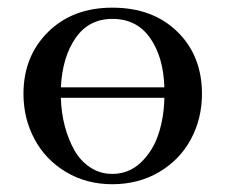

<svg xmlns="http://www.w3.org/2000/svg" viewBox="-20 -472 584 499"><path d="M41 -228Q41 -325.7 105 -388.9Q168.9 -452.1 272 -452.1Q377 -452.1 440.9 -389.6Q504.9 -327.1 504.9 -228Q504.9 -163.6 476.1 -110.1Q447.3 -56.6 393.6 -24.9Q339.8 6.8 272 6.8Q204.6 6.8 151.4 -25.1Q98.1 -57.1 69.6 -110.6Q41 -164.1 41 -228ZM138.2 -217.8Q139.2 -179.7 148.2 -145Q157.2 -110.4 173.1 -82Q189 -53.7 214.6 -36.9Q240.2 -20 272 -20Q314.9 -20 346.2 -49.8Q377.4 -79.6 391.8 -123.3Q406.2 -167 407.2 -217.8ZM138.2 -245.1H407.2Q404.8 -323.7 370.1 -373.3Q335.4 -422.9 272 -422.9Q210.9 -422.9 176.5 -373.3Q142.1 -323.7 138.2 -245.1Z"/></svg>

Font: Dehuti Alt
Style: Bold
Weight: 700
Version: Version 1.2